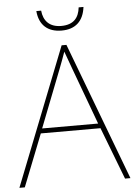

<svg xmlns="http://www.w3.org/2000/svg" viewBox="-60 -949 697 994"><g transform="rotate(-5 288.5 -452.0)"><path d="M412 -904H387C381 -851 354 -816 289 -816C228 -816 197 -851 192 -904H167C173 -831 217 -792 289 -792C361 -792 403 -831 412 -904ZM549 0H577L307 -716H282L0 0H28L135 -271H445ZM325 -594 435 -296H144L260 -593C270 -620 283 -652 293 -682C306 -645 317 -617 325 -594Z"/></g></svg>

Font: Noto Sans Canadian Aboriginal Thin
Style: Regular
Weight: 100
Designer: Monotype Design Team, Typotheque's Kevin King
Foundry: Monotype Imaging Inc.
Version: Version 2.004